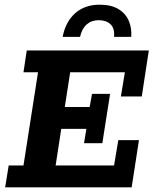

<svg xmlns="http://www.w3.org/2000/svg" viewBox="-20 -798 654 818"><path d="M2 0 17 -93H80L142 -490H80L94 -583H614L584 -387H495L512 -490H279L256 -342H362L372 -398H449L416 -188H338L348 -249H241L217 -93H466L484 -201H572L541 0ZM247 -641Q259 -705 300 -741.5Q341 -778 405 -778Q454 -778 485 -759Q516 -740 529 -708.5Q542 -677 539 -641H466Q469 -678 450.5 -695Q432 -712 400 -712Q370 -712 349.5 -694Q329 -676 321 -641Z"/></svg>

Font: Rokkitt SemiBold
Style: Bold Italic
Weight: 700
Italic angle: -9°
Version: Version 3.103